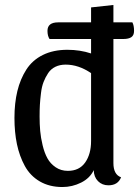

<svg xmlns="http://www.w3.org/2000/svg" viewBox="-20 -730 560 772"><path d="M512.2 -640.1Q519 -627.9 519 -606Q519 -587.9 508.1 -580.6Q497.1 -573.2 476.1 -573.2H436V-74.2Q436 -28.3 466.8 -17.1Q454.1 15.1 416 15.1Q390.6 15.1 374 -1.7Q357.4 -18.6 356.9 -45.9Q341.8 -13.7 306.2 4.2Q270.5 22 231 22Q178.7 22 140.1 -0.5Q101.6 -22.9 79.8 -62.7Q58.1 -102.5 48.1 -150.4Q38.1 -198.2 38.1 -255.9Q38.1 -315.4 49.8 -363.8Q61.5 -412.1 85.9 -450.2Q110.4 -488.3 152.3 -509Q194.3 -529.8 251 -529.8Q301.8 -529.8 346.2 -515.1V-573.2H179.2Q170.9 -585.4 170.9 -606Q170.9 -640.1 213.9 -640.1H346.2V-700.2L436 -710V-640.1ZM346.2 -163.1V-436Q295.9 -470.2 244.1 -470.2Q220.7 -470.2 202.6 -461.4Q184.6 -452.6 173.6 -436Q162.6 -419.4 155.3 -400.6Q147.9 -381.8 144.8 -355.7Q141.6 -329.6 140.4 -308.8Q139.2 -288.1 139.2 -261.2Q139.2 -231 141.6 -203.6Q144 -176.3 151.4 -145.8Q158.7 -115.2 170.7 -93.5Q182.6 -71.8 203.9 -57.4Q225.1 -43 252.9 -43Q298.8 -43 322.5 -76.7Q346.2 -110.4 346.2 -163.1Z"/></svg>

Font: Sansita Light
Style: Regular
Weight: 300
Designer: Pablo Cosgaya
Foundry: Omnibus-Type
Version: Version 1.006;hotconv 1.0.109;makeotfexe 2.5.65596